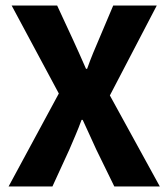

<svg xmlns="http://www.w3.org/2000/svg" viewBox="-20 -672 607 692"><path d="M11 0 192 -335 22 -652H186L243 -529Q254 -506 265 -480.5Q276 -455 290 -424H294Q305 -455 315.5 -480.5Q326 -506 336 -529L388 -652H545L376 -328L556 0H392L327 -133Q315 -159 303.5 -184.5Q292 -210 278 -240H274Q263 -210 252 -184.5Q241 -159 230 -133L169 0Z"/></svg>

Font: Font
Style: ¶
Weight: 700
Designer: Paul D. Hunt
Foundry: Adobe Systems Incorporated
Version: Version 3.000